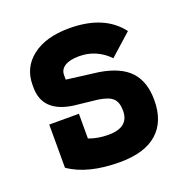

<svg xmlns="http://www.w3.org/2000/svg" viewBox="-111 -689 774 803"><g transform="rotate(-20 275.5 -287.5)"><path d="M290 12Q146 12 65 -45V-237H197V-127Q235 -112 284 -112Q375 -112 375 -186Q375 -223 357.5 -240.5Q340 -258 294 -265L186 -277Q56 -296 56 -405V-417Q56 -494 116 -540.5Q176 -587 281 -587Q436 -587 508 -492L412 -406Q356 -463 280 -463Q238 -463 216 -449Q194 -435 194 -411V-390L335 -372Q428 -357 470.5 -311Q513 -265 513 -183Q513 -88 456.5 -38Q400 12 290 12Z"/></g></svg>

Font: Anuphan
Style: Bold
Weight: 700
Designer: Mike Abbink, Paul van der Laan, Pieter van Rosmalen, Mint Tantisuwanna
Foundry: Bold Monday; Cadson Demak
Version: Version 3.002;hotconv 1.0.109;makeotfexe 2.5.65596